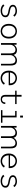

<svg xmlns="http://www.w3.org/2000/svg" viewBox="2673 -3416 754 6140"><g transform="rotate(90 3050.0 -346.0)"><path d="M322.5 11Q273 11 231.8 -1.5Q190.5 -14 161.8 -34Q133 -54 120 -76L166 -110.5Q173 -96 187.2 -82.8Q201.5 -69.5 222.2 -59Q243 -48.5 269 -42.5Q295 -36.5 325 -36.5Q356 -36.5 383 -42.2Q410 -48 431 -60.5Q452 -73 463.8 -93.5Q475.5 -114 475.5 -143Q475.5 -177 451.2 -196.2Q427 -215.5 389.5 -225.8Q352 -236 311 -241.5Q280.5 -246 249.5 -255.2Q218.5 -264.5 192.2 -280.8Q166 -297 150 -321.8Q134 -346.5 134 -381.5Q134 -409.5 145.5 -431Q157 -452.5 177 -467.8Q197 -483 222.2 -492.8Q247.5 -502.5 275.5 -507.2Q303.5 -512 330.5 -512Q377 -512 414.2 -498.8Q451.5 -485.5 476.8 -465.5Q502 -445.5 512 -425L466.5 -394Q459.5 -409.5 446 -422.2Q432.5 -435 414.5 -444.8Q396.5 -454.5 374.5 -459.5Q352.5 -464.5 328.5 -464.5Q309.5 -464.5 285.2 -461.2Q261 -458 239 -448.8Q217 -439.5 202.8 -423.2Q188.5 -407 188.5 -381Q188.5 -351 208.2 -332.2Q228 -313.5 261 -303Q294 -292.5 333 -286.5Q358 -282.5 385.2 -276.5Q412.5 -270.5 438.5 -261Q464.5 -251.5 485.5 -236.2Q506.5 -221 518.8 -198.8Q531 -176.5 531 -145Q531 -112.5 519.5 -87Q508 -61.5 487.5 -43Q467 -24.5 440.5 -12.5Q414 -0.5 383.8 5.2Q353.5 11 322.5 11Z M978 11Q946.5 11 913.8 2.2Q881 -6.5 850.5 -25.5Q820 -44.5 795.8 -75.2Q771.5 -106 757.5 -149.5Q743.5 -193 743.5 -251Q743.5 -308.5 757.5 -352Q771.5 -395.5 795.8 -426Q820 -456.5 850.5 -475.5Q881 -494.5 913.8 -503.2Q946.5 -512 978 -512Q1009 -512 1041.8 -503.2Q1074.5 -494.5 1105.2 -475.5Q1136 -456.5 1160 -426Q1184 -395.5 1198.2 -352Q1212.5 -308.5 1212.5 -251Q1212.5 -193 1198.2 -149.5Q1184 -106 1160 -75.2Q1136 -44.5 1105.2 -25.5Q1074.5 -6.5 1041.8 2.2Q1009 11 978 11ZM978 -36.5Q1005.5 -36.5 1036.2 -46.8Q1067 -57 1094 -81.2Q1121 -105.5 1138.2 -147.2Q1155.5 -189 1155.5 -251Q1155.5 -312.5 1138.2 -353.5Q1121 -394.5 1094 -419Q1067 -443.5 1036.2 -454Q1005.5 -464.5 978 -464.5Q950.5 -464.5 919.8 -454Q889 -443.5 861.8 -419Q834.5 -394.5 817.5 -353.5Q800.5 -312.5 800.5 -251Q800.5 -189 817.5 -147.2Q834.5 -105.5 861.8 -81.2Q889 -57 919.8 -46.8Q950.5 -36.5 978 -36.5Z M2019.5 0V-302Q2019.5 -382 1991 -422.5Q1962.5 -463 1898.5 -463Q1858 -463 1823 -441Q1788 -419 1766 -382.5Q1744 -346 1742 -303.5L1710 -306Q1710.5 -343.5 1725.2 -380.2Q1740 -417 1767 -446.8Q1794 -476.5 1831 -494.2Q1868 -512 1913 -512Q1966 -512 2002 -491.5Q2038 -471 2056.2 -427Q2074.5 -383 2074.5 -312.5V0ZM1357 0V-500H1409L1412 -391.5V0ZM1687.5 0V-302Q1687.5 -382 1658.8 -422.5Q1630 -463 1566.5 -463Q1526 -463 1491.5 -441Q1457 -419 1435.2 -382.5Q1413.5 -346 1412 -303.5L1380 -306Q1380.5 -343.5 1395.2 -380.2Q1410 -417 1437.2 -446.8Q1464.5 -476.5 1501 -494.2Q1537.5 -512 1581 -512Q1660.5 -512 1701.5 -467.8Q1742.5 -423.5 1742.5 -331V0Z M2475.5 11Q2435 11 2393.2 -3.8Q2351.5 -18.5 2316.5 -49.8Q2281.5 -81 2260.2 -131Q2239 -181 2239 -251Q2239 -321 2260.8 -371Q2282.5 -421 2318 -452Q2353.5 -483 2395.5 -497.5Q2437.5 -512 2477.5 -512Q2521.5 -512 2562.5 -497.2Q2603.5 -482.5 2635.8 -454Q2668 -425.5 2687 -382.5Q2706 -339.5 2706 -282.5Q2706 -275 2705.8 -264.8Q2705.5 -254.5 2704 -247H2281.5V-289.5H2645.5Q2645.5 -293.5 2645.5 -295.2Q2645.5 -297 2645.5 -300.5Q2645.5 -354 2621.5 -390.8Q2597.5 -427.5 2559 -446Q2520.5 -464.5 2477.5 -464.5Q2447 -464.5 2415.5 -452.8Q2384 -441 2357 -415.8Q2330 -390.5 2313.2 -349.8Q2296.5 -309 2296.5 -251Q2296.5 -179 2323.8 -131.5Q2351 -84 2392.5 -60.2Q2434 -36.5 2477.5 -36.5Q2521 -36.5 2553.5 -49.8Q2586 -63 2607 -83.2Q2628 -103.5 2635.5 -124.5L2689 -96.5Q2680 -77.5 2661.5 -58.5Q2643 -39.5 2615.5 -23.8Q2588 -8 2553 1.5Q2518 11 2475.5 11Z M3014.5 -135.5V-658.5H3070.5V-137Q3070.5 -99 3082.2 -76.5Q3094 -54 3114.2 -43.8Q3134.5 -33.5 3159.5 -33.5Q3185 -33.5 3206.8 -43.8Q3228.5 -54 3241.8 -77Q3255 -100 3255 -138.5H3305Q3305 -99 3292.8 -71Q3280.5 -43 3259.5 -25.2Q3238.5 -7.5 3211.5 0.8Q3184.5 9 3155 9Q3124.5 9 3098.8 0.8Q3073 -7.5 3054.2 -25.2Q3035.5 -43 3025 -70.5Q3014.5 -98 3014.5 -135.5ZM2880 -453.5V-500H3307V-453.5Z M3502.5 0V-46.5H3680V-453.5H3527V-500H3735V-46.5H3906V0ZM3676 -703H3737.5V-613H3676Z M4669.5 0V-302Q4669.5 -382 4641 -422.5Q4612.5 -463 4548.5 -463Q4508 -463 4473 -441Q4438 -419 4416 -382.5Q4394 -346 4392 -303.5L4360 -306Q4360.5 -343.5 4375.2 -380.2Q4390 -417 4417 -446.8Q4444 -476.5 4481 -494.2Q4518 -512 4563 -512Q4616 -512 4652 -491.5Q4688 -471 4706.2 -427Q4724.5 -383 4724.5 -312.5V0ZM4007 0V-500H4059L4062 -391.5V0ZM4337.5 0V-302Q4337.5 -382 4308.8 -422.5Q4280 -463 4216.5 -463Q4176 -463 4141.5 -441Q4107 -419 4085.2 -382.5Q4063.5 -346 4062 -303.5L4030 -306Q4030.5 -343.5 4045.2 -380.2Q4060 -417 4087.2 -446.8Q4114.5 -476.5 4151 -494.2Q4187.5 -512 4231 -512Q4310.5 -512 4351.5 -467.8Q4392.5 -423.5 4392.5 -331V0Z M5125.5 11Q5085 11 5043.2 -3.8Q5001.5 -18.5 4966.5 -49.8Q4931.5 -81 4910.2 -131Q4889 -181 4889 -251Q4889 -321 4910.8 -371Q4932.5 -421 4968 -452Q5003.5 -483 5045.5 -497.5Q5087.5 -512 5127.5 -512Q5171.5 -512 5212.5 -497.2Q5253.5 -482.5 5285.8 -454Q5318 -425.5 5337 -382.5Q5356 -339.5 5356 -282.5Q5356 -275 5355.8 -264.8Q5355.5 -254.5 5354 -247H4931.5V-289.5H5295.5Q5295.5 -293.5 5295.5 -295.2Q5295.5 -297 5295.5 -300.5Q5295.5 -354 5271.5 -390.8Q5247.5 -427.5 5209 -446Q5170.5 -464.5 5127.5 -464.5Q5097 -464.5 5065.5 -452.8Q5034 -441 5007 -415.8Q4980 -390.5 4963.2 -349.8Q4946.5 -309 4946.5 -251Q4946.5 -179 4973.8 -131.5Q5001 -84 5042.5 -60.2Q5084 -36.5 5127.5 -36.5Q5171 -36.5 5203.5 -49.8Q5236 -63 5257 -83.2Q5278 -103.5 5285.5 -124.5L5339 -96.5Q5330 -77.5 5311.5 -58.5Q5293 -39.5 5265.5 -23.8Q5238 -8 5203 1.5Q5168 11 5125.5 11Z M5772.5 11Q5723 11 5681.8 -1.5Q5640.5 -14 5611.8 -34Q5583 -54 5570 -76L5616 -110.5Q5623 -96 5637.2 -82.8Q5651.5 -69.5 5672.2 -59Q5693 -48.5 5719 -42.5Q5745 -36.5 5775 -36.5Q5806 -36.5 5833 -42.2Q5860 -48 5881 -60.5Q5902 -73 5913.8 -93.5Q5925.5 -114 5925.5 -143Q5925.5 -177 5901.2 -196.2Q5877 -215.5 5839.5 -225.8Q5802 -236 5761 -241.5Q5730.5 -246 5699.5 -255.2Q5668.5 -264.5 5642.2 -280.8Q5616 -297 5600 -321.8Q5584 -346.5 5584 -381.5Q5584 -409.5 5595.5 -431Q5607 -452.5 5627 -467.8Q5647 -483 5672.2 -492.8Q5697.5 -502.5 5725.5 -507.2Q5753.5 -512 5780.5 -512Q5827 -512 5864.2 -498.8Q5901.5 -485.5 5926.8 -465.5Q5952 -445.5 5962 -425L5916.5 -394Q5909.5 -409.5 5896 -422.2Q5882.5 -435 5864.5 -444.8Q5846.5 -454.5 5824.5 -459.5Q5802.5 -464.5 5778.5 -464.5Q5759.5 -464.5 5735.2 -461.2Q5711 -458 5689 -448.8Q5667 -439.5 5652.8 -423.2Q5638.5 -407 5638.5 -381Q5638.5 -351 5658.2 -332.2Q5678 -313.5 5711 -303Q5744 -292.5 5783 -286.5Q5808 -282.5 5835.2 -276.5Q5862.5 -270.5 5888.5 -261Q5914.5 -251.5 5935.5 -236.2Q5956.5 -221 5968.8 -198.8Q5981 -176.5 5981 -145Q5981 -112.5 5969.5 -87Q5958 -61.5 5937.5 -43Q5917 -24.5 5890.5 -12.5Q5864 -0.5 5833.8 5.2Q5803.5 11 5772.5 11Z"/></g></svg>

Font: Trispace Thin ExtraLight
Style: Regular
Weight: 250
Version: Version 1.210